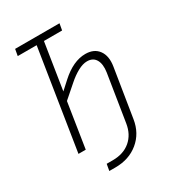

<svg xmlns="http://www.w3.org/2000/svg" viewBox="-215 -846 1029 1143"><g transform="rotate(-30 300.0 -275.0)"><path d="M194 180 202 135H244Q318 135 365 95Q412 55 423 -15L474 -336Q482 -390 464 -421Q446 -452 405 -452Q376 -452 341 -433Q306 -414 271 -383L184 -307L136 0H86L194 -685H64L72 -730H377L369 -685H244L194 -367L249 -417Q335 -495 418 -495Q478 -495 507.5 -454.5Q537 -414 526 -346L473 -15Q459 74 394.5 127Q330 180 236 180Z"/></g></svg>

Font: JetBrains Mono NL Thin
Style: Italic
Weight: 100
Italic angle: -9°
Monospace: yes
Designer: Philipp Nurullin, Konstantin Bulenkov
Foundry: JetBrains
Version: Version 2.305; ttfautohint (v1.8.4.7-5d5b)